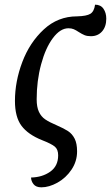

<svg xmlns="http://www.w3.org/2000/svg" viewBox="-20 -605 475 822"><path d="M113 155Q161 154 195 130Q229 106 229 60Q229 35 215 23Q201 11 160 -5Q100 -29 72 -66.5Q44 -104 44 -173Q44 -256 75.5 -339.5Q107 -423 167.5 -479Q228 -535 310 -535Q351 -536 367 -546Q383 -556 387 -585Q411 -585 423 -567.5Q435 -550 435 -525Q435 -491 417 -470.5Q399 -450 369 -450Q353 -450 342 -454.5Q331 -459 317 -468Q305 -476 295.5 -480Q286 -484 273 -484Q238 -484 206.5 -442Q175 -400 156 -329.5Q137 -259 137 -180Q137 -147 146.5 -126.5Q156 -106 173.5 -94Q191 -82 224 -68Q254 -55 271.5 -43.5Q289 -32 299.5 -11.5Q310 9 310 43Q310 86 286 121.5Q262 157 226 177Q190 197 157 197Q134 197 123.5 183.5Q113 170 113 155Z"/></svg>

Font: Noto Serif Cond
Style: Italic
Weight: 400
Width: 3
Italic angle: -12°
Designer: Monotype Design Team
Foundry: Monotype Imaging Inc.
Version: Version 1.001